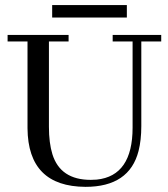

<svg xmlns="http://www.w3.org/2000/svg" viewBox="-20 -723 657 753"><path d="M9.8 -560.5H87.9V-219.7Q89.8 8.8 315.4 9.8Q487.3 9.8 523.4 -130.9Q534.2 -173.8 534.2 -228.5V-560.5H612.3V-585.9H421.9V-560.5H500V-222.7Q500 -33.2 359.4 -18.6Q347.7 -17.6 335.9 -17.6Q216.8 -17.6 185.5 -118.2Q171.9 -162.1 171.9 -225.6V-560.5H249V-585.9H9.8ZM184.6 -654.3H477.5V-703.1H184.6Z"/></svg>

Font: Abhaya Libre
Style: Regular
Weight: 400
Designer: Pushpananda Ekanayake, Sol Matas, Pathum Egodawatta
Foundry: Mooniak
Version: Version 1.050 ; ttfautohint (v1.6)